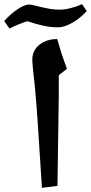

<svg xmlns="http://www.w3.org/2000/svg" viewBox="-65 -905 442 935"><path d="M221.2 -539.1V-436.5L214.8 0L139.2 9.8Q114.7 -388.2 105.5 -475.6Q92.3 -591.8 92.3 -613.8Q92.3 -659.7 127.2 -687.3Q162.1 -714.8 213.9 -714.8Q234.4 -640.6 261.2 -569.8ZM220.2 -772Q180.7 -772 144.8 -780Q108.9 -788.1 68.4 -801.8Q20 -786.1 -18.6 -766.1L-44.9 -802.7Q-9.8 -840.3 22.9 -861.6Q55.7 -882.8 76.2 -882.8Q85.4 -882.8 100.8 -878.9Q116.2 -875 135.7 -870.4Q155.3 -865.7 178 -861.8Q200.7 -857.9 225.1 -857.9Q248.5 -857.9 278.3 -865.2Q308.1 -872.6 334.5 -884.8L357.4 -851.1Q324.2 -814.9 285.9 -793.5Q247.6 -772 220.2 -772Z"/></svg>

Font: Droid Arabic Naskh
Style: Bold
Weight: 700
Designer: Pascal Zoghbi
Foundry: Ascender Corporation
Version: Version 1.00